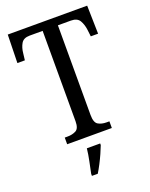

<svg xmlns="http://www.w3.org/2000/svg" viewBox="-170 -802 869 1111"><g transform="rotate(-20 265.0 -246.5)"><path d="M126 0V-41H144Q173 -41 195 -52.5Q217 -64 217 -108V-665H137Q99 -665 84.5 -640Q70 -615 67 -582L62 -540H16L20 -714H509L513 -540H468L463 -582Q459 -615 444.5 -640Q430 -665 391 -665H311V-113Q311 -66 332 -53.5Q353 -41 383 -41H401V0ZM198 208Q205 174 213 136Q221 98 225 61H307V71Q299 92 287 119Q275 146 261 173Q247 200 234 221H198Z"/></g></svg>

Font: Noto Serif Tamil Condensed
Style: Regular
Weight: 400
Width: 3
Designer: Indian Type Foundry, Tom Grace, and the Monotype Design Team
Foundry: Monotype Imaging Inc.
Version: Version 2.004; ttfautohint (v1.8.4.7-5d5b)